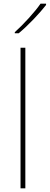

<svg xmlns="http://www.w3.org/2000/svg" viewBox="-20 -1018 269 1038"><path d="M229 -991V-998H199C170 -955 105 -884 60 -844V-838H81C134 -882 194 -946 229 -991ZM117 0V-760H91V0Z"/></svg>

Font: Noto Kufi Arabic Thin
Style: Regular
Weight: 100
Designer: Monotype Design Team, David Williams, Khaled Hosny
Foundry: Google LLC
Version: Version 2.109